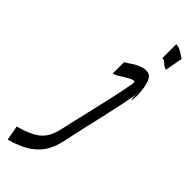

<svg xmlns="http://www.w3.org/2000/svg" viewBox="-403 -732 960 960"><g transform="rotate(45 77.0 -252.5)"><path d="M229 -593Q215 -597 203 -609Q191 -621 180 -621H178V-719H180Q193 -719 208.5 -711Q224 -703 236 -694.5Q248 -686 248 -686H249L232 -593ZM-81 214 -95 136H-94Q-37 120 -4.5 101.5Q28 83 44 58.5Q60 34 69 -0.5Q78 -35 88 -83Q95 -112 99.5 -131Q104 -150 107.5 -166Q111 -182 115.5 -201Q120 -220 127 -250Q134 -279 138.5 -301Q143 -323 148 -345Q153 -367 158 -397Q160 -405 161 -411.5Q162 -418 163 -422V-440Q154 -442 139.5 -435Q125 -428 109.5 -418Q94 -408 80 -400Q66 -392 59 -392H57V-473H59Q62 -473 74 -481.5Q86 -490 103.5 -500.5Q121 -511 141 -517Q161 -523 180 -518Q196 -513 204.5 -494.5Q213 -476 217 -451.5Q221 -427 221.5 -405Q222 -383 220 -371Q218 -359 216 -365Q214 -371 213 -404L211 -383Q205 -349 200 -325Q195 -301 190.5 -280Q186 -259 180 -233Q173 -201 168.5 -181Q164 -161 160 -145Q156 -129 152 -111Q148 -93 142 -65Q132 -21 123.5 20.5Q115 62 95.5 98Q76 134 35.5 163.5Q-5 193 -79 214Z"/></g></svg>

Font: Syne Tactile
Style: Regular
Weight: 400
Designer: Lucas Descroix
Foundry: Bonjour Monde
Version: Version 2.100; ttfautohint (v1.8.3)